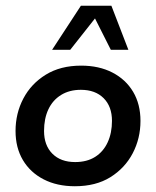

<svg xmlns="http://www.w3.org/2000/svg" viewBox="-20 -637 542 667"><path d="M240 10Q178 10 131.5 -14Q85 -38 59.5 -81Q34 -124 34 -182Q34 -243 61 -294.5Q88 -346 139 -377.5Q190 -409 262 -409Q324 -409 370.5 -385Q417 -361 442.5 -318Q468 -275 468 -217Q468 -156 441 -104.5Q414 -53 363.5 -21.5Q313 10 240 10ZM241 -74Q282 -74 310.5 -92Q339 -110 354 -142.5Q369 -175 369 -217Q369 -267 340 -296Q311 -325 261 -325Q221 -325 192 -307Q163 -289 148 -257Q133 -225 133 -182Q133 -132 162 -103Q191 -74 241 -74ZM161 -464 261 -617H367L426 -464H365L310 -573L224 -464Z"/></svg>

Font: Rokkitt SemiBold
Style: Italic
Weight: 600
Italic angle: -9°
Designer: Vernon Adams
Foundry: Vernon Adams
Version: Version 3.103